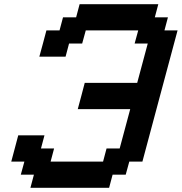

<svg xmlns="http://www.w3.org/2000/svg" viewBox="-20 -895 866 915"><path d="M125 0H500L516.6 -62.5H579.1L596.2 -125H658.7Q686.5 -229.5 742.4 -437.7Q798.3 -646 826.2 -750H763.7L780.3 -812.5H717.8L734.4 -875H359.4L342.8 -812.5H280.3L263.7 -750H201.2Q195.8 -729.5 184.6 -687.7Q173.3 -646 167.5 -625H292.5L309.1 -687.5H371.6L388.7 -750H638.7L621.6 -687.5H684.1L633.8 -500H383.8Q378.4 -479 367.4 -437.5Q356.4 -396 350.6 -375H600.6L550.3 -187.5H487.8L471.2 -125H221.2L237.8 -187.5H175.3L191.9 -250H66.9Q61.5 -229 50.3 -187.3Q39.1 -145.5 33.7 -125H96.2L79.1 -62.5H141.6Z"/></svg>

Font: Faithful 32x
Style: Oblique
Weight: 400
Foundry: Faithful Resource Pack
Version: Version 1.0; January 27, 2023